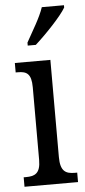

<svg xmlns="http://www.w3.org/2000/svg" viewBox="-55 -798 369 829"><g transform="rotate(-5 130.0 -383.0)"><path d="M84 -619V-606H119C167 -649 235 -721 255 -756V-766H159C144 -721 112 -670 84 -619ZM17 0H249V-41H239C200 -41 176 -52 176 -115V-536H22V-495H32C69 -495 90 -484 90 -425V-110C90 -51 65 -41 27 -41H17Z"/></g></svg>

Font: Noto Serif Armenian ExtraCondensed
Style: Regular
Weight: 400
Width: 2
Designer: Monotype Design Team
Foundry: Monotype Imaging Inc.
Version: Version 2.008